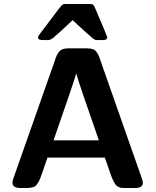

<svg xmlns="http://www.w3.org/2000/svg" viewBox="-20 -934 773 954"><path d="M42 -26.9Q42 -33.7 45.9 -45.9L257.8 -647.9Q265.6 -670.9 278.8 -682.4Q292 -693.8 320.8 -693.8H411.1Q429.2 -693.8 441.2 -689.9Q453.1 -686 461.2 -673.6Q469.2 -661.1 471.2 -656.5Q473.1 -651.9 479 -633.8L686 -43.9Q689.9 -31.7 689.9 -26.9Q689.9 0 652.8 0H600.1Q591.3 0 584.2 -0.5Q577.1 -1 570.6 -4.4Q564 -7.8 560.1 -10.5Q556.2 -13.2 551 -21.5Q545.9 -29.8 543 -35.4Q540 -41 534.4 -55.4Q528.8 -69.8 525.4 -80.3Q522 -90.8 514.4 -112.3Q506.8 -133.8 501 -150.9H215.8Q209 -132.8 201.4 -109.4Q193.8 -85.9 189.9 -75Q186 -64 180.4 -49.6Q174.8 -35.2 170.9 -29.1Q167 -22.9 161.4 -15.4Q155.8 -7.8 149.9 -5.9Q144 -3.9 136 -2Q127.9 0 117.2 0H80.1Q42 0 42 -26.9ZM168.9 -748Q168.9 -753.9 179.2 -767.1Q208 -805.2 244.1 -853Q278.3 -898.9 285.6 -906.5Q293 -914.1 301.8 -914.1Q303.7 -914.1 305.2 -914.1H426.8Q438 -914.1 442.4 -910.6Q446.8 -907.2 451.2 -897Q512.2 -754.9 513.2 -749Q512.2 -734.9 493.2 -734.9H460Q452.1 -734.9 443.1 -741.9Q434.1 -749 403.8 -775.9Q368.7 -809.1 340.8 -834Q327.6 -821.8 313.7 -808.8Q299.8 -795.9 291.5 -787.8Q283.2 -779.8 274.2 -772Q265.1 -764.2 259.5 -759.5Q253.9 -754.9 249 -750Q244.1 -745.1 240.5 -743.2Q236.8 -741.2 233.4 -739Q230 -736.8 227.5 -736.3Q225.1 -735.8 222.7 -735.4Q220.2 -734.9 215.8 -734.9H191.9Q168.9 -734.9 168.9 -748ZM246.1 -236.8H471.2Q369.1 -528.8 358.9 -568.8Q349.1 -532.7 246.1 -236.8Z"/></svg>

Font: CMU Sans Serif
Style: Bold
Weight: 700
Version: Version 0.7.0